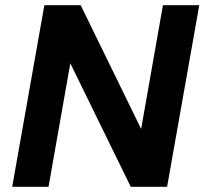

<svg xmlns="http://www.w3.org/2000/svg" viewBox="-20 -720 788 740"><path d="M27 0 151 -700H291L524 -223L608 -700H748L624 0H484L251 -476L167 0Z"/></svg>

Font: DM Sans 10pt ExtraBold
Style: Italic
Weight: 800
Italic angle: -10°
Version: Version 4.004;gftools[0.9.30]